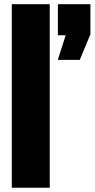

<svg xmlns="http://www.w3.org/2000/svg" viewBox="-20 -879 443 899"><path d="M212.9 0H35.2V-859.4H212.9ZM353.5 -598.6H250.5L287.6 -713.9H251V-859.4H403.3V-718.3Z"/></svg>

Font: Anton
Style: Regular
Weight: 400
Designer: Vernon Adams, Tural Alisoy
Foundry: Vernon Adams
Version: Version 2.300